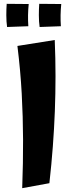

<svg xmlns="http://www.w3.org/2000/svg" viewBox="-20 -970 381 1003"><path d="M96 13Q101 -121 100.5 -241Q100 -361 93.5 -480.5Q87 -600 71 -730L266 -761Q270 -665 270 -572.5Q270 -480 266.5 -389Q263 -298 256 -204.5Q249 -111 238 -13ZM17 -829Q13 -857 13 -890.5Q13 -924 15 -950L130 -949Q127 -920 126.5 -891Q126 -862 128 -833ZM187 -829Q183 -857 183 -890.5Q183 -924 185 -950L300 -949Q297 -920 296.5 -891Q296 -862 298 -833Z"/></svg>

Font: Marhey Light Medium
Style: Regular
Weight: 500
Version: Version 1.000